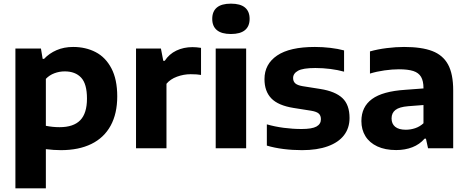

<svg xmlns="http://www.w3.org/2000/svg" viewBox="-20 -813 2566 1053"><path d="M64.5 -547H204.5L214 -490H221.5Q250 -520.5 290.5 -538Q331 -555.5 381 -555.5Q450 -555.5 504.5 -527.2Q559 -499 591 -438.2Q623 -377.5 623 -284.5Q623 -190 586.8 -123.8Q550.5 -57.5 481.2 -23.5Q412 10.5 314 10.5Q275.5 10.5 231.5 5V220H64.5ZM457 -272.5Q457 -353 425 -387.2Q393 -421.5 335 -421.5Q305.5 -421.5 278.2 -411.2Q251 -401 231.5 -380.5V-123Q269 -115.5 306.5 -115.5Q383 -115.5 420 -153.5Q457 -191.5 457 -272.5Z M726 -547H862.5L875.5 -479.5H883.5Q907.5 -516.5 947.2 -535.5Q987 -554.5 1035.5 -554.5Q1056.5 -554.5 1082.5 -550.5V-402Q1062 -406 1025.5 -406Q987.5 -406 950.8 -392.5Q914 -379 893 -353.5V0H726Z M1163 0V-547H1330V0ZM1144 -709.5Q1144 -750.5 1169.5 -771.8Q1195 -793 1246.5 -793Q1298 -793 1323.5 -771.8Q1349 -750.5 1349 -709.5Q1349 -669 1323.5 -647.8Q1298 -626.5 1246.5 -626.5Q1195 -626.5 1169.5 -647.8Q1144 -669 1144 -709.5Z M1443.5 -14.5V-131Q1487 -118.5 1536 -112Q1585 -105.5 1634 -105.5Q1691 -105.5 1715.5 -119Q1740 -132.5 1740 -159Q1740 -179 1728.5 -189.8Q1717 -200.5 1688 -205.5L1590 -221Q1505.5 -234.5 1468 -273.5Q1430.5 -312.5 1430.5 -379Q1430.5 -461.5 1499.8 -508.5Q1569 -555.5 1707 -555.5Q1749.5 -555.5 1791.8 -550.5Q1834 -545.5 1867 -536.5V-420Q1833 -429.5 1791.8 -434.8Q1750.5 -440 1709.5 -440Q1641.5 -440 1614.5 -425Q1587.5 -410 1587.5 -385Q1587.5 -367 1599 -356.2Q1610.5 -345.5 1639 -340.5L1737 -325Q1818.5 -312 1857.8 -275.2Q1897 -238.5 1897 -166Q1897 -111 1866.8 -71.5Q1836.5 -32 1778 -10.8Q1719.5 10.5 1636.5 10.5Q1584 10.5 1534.5 4.2Q1485 -2 1443.5 -14.5Z M2465.5 -317.5V0H2327.5L2316 -52.5H2308.5Q2281.5 -21 2241.5 -5.5Q2201.5 10 2153 10Q2092.5 10 2049.5 -10Q2006.5 -30 1984.2 -66Q1962 -102 1962 -149Q1962 -227 2020.2 -269.8Q2078.5 -312.5 2203 -320.5L2302.5 -328V-330Q2302.5 -369 2289.2 -391.5Q2276 -414 2246.8 -423.5Q2217.5 -433 2167.5 -433Q2132 -433 2089 -427Q2046 -421 2009 -409.5V-531Q2051 -543 2101 -549.2Q2151 -555.5 2196 -555.5Q2292.5 -555.5 2351 -533Q2409.5 -510.5 2437.5 -458.8Q2465.5 -407 2465.5 -317.5ZM2302.5 -137V-237L2218.5 -230.5Q2170 -226.5 2148.8 -210Q2127.5 -193.5 2127.5 -163.5Q2127.5 -134 2147.2 -117.8Q2167 -101.5 2205.5 -101.5Q2232 -101.5 2257.2 -110Q2282.5 -118.5 2302.5 -137Z"/></svg>

Font: Encode Sans Semi Expanded
Style: Bold
Weight: 700
Width: 6
Designer: Multiple Designers
Foundry: Impallari Type
Version: Version 2.000